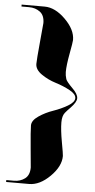

<svg xmlns="http://www.w3.org/2000/svg" viewBox="-60 -803 482 974"><g transform="rotate(5 180.5 -315.5)"><path d="M127.9 52.7Q127.9 48.8 119.1 -42.5Q110.4 -133.8 110.4 -160.2Q110.4 -185.5 143.6 -208Q176.8 -230.5 216.3 -244.1Q255.9 -257.8 289.1 -277.3Q322.3 -296.9 322.3 -317.4Q322.3 -337.9 289.1 -356Q255.9 -374 216.3 -386.2Q176.8 -398.4 143.6 -421.4Q110.4 -444.3 110.4 -473.6Q110.4 -494.1 119.1 -586.4Q127.9 -678.7 127.9 -682.6Q127.9 -721.7 104.5 -739.3Q81.1 -756.8 48.8 -756.8H9.8V-766.6H127Q180.7 -766.6 232.9 -714.8Q285.2 -663.1 285.2 -610.4Q285.2 -599.6 273.9 -539.6Q262.7 -479.5 262.7 -445.3Q262.7 -428.7 268.6 -409.7Q272.5 -397.5 302.7 -367.2Q332 -338.9 332 -317.4Q332 -297.9 302.7 -267.6Q284.7 -249.5 275.9 -238.3Q262.7 -221.7 262.7 -189.5Q262.7 -151.4 273.9 -89.8Q285.2 -28.3 285.2 -19.5Q285.2 33.2 232.9 85Q180.7 136.7 127 136.7H9.8V127H48.8Q81.1 127 104.5 109.4Q127.9 91.8 127.9 52.7Z"/></g></svg>

Font: spinwerad
Style: Bold
Weight: 700
Width: 7
Version: Version 0.3